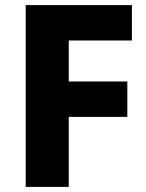

<svg xmlns="http://www.w3.org/2000/svg" viewBox="-20 -734 575 754"><path d="M250 0H81V-714H498V-575H250V-414H480V-275H250Z"/></svg>

Font: Noto Sans Canadian Aboriginal ExtraBold
Style: Regular
Weight: 800
Designer: Monotype Design Team, Typotheque's Kevin King
Foundry: Monotype Imaging Inc.
Version: Version 2.004; ttfautohint (v1.8.4.7-5d5b)